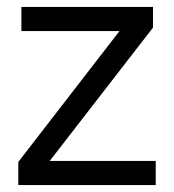

<svg xmlns="http://www.w3.org/2000/svg" viewBox="-20 -536 504 556"><path d="M33 0V-67L326 -446H42V-516H423V-456L124 -70H431V0Z"/></svg>

Font: IBM Plex Sans Hebrew
Style: Regular
Weight: 400
Designer: Mike Abbink, Paul van der Laan, Pieter van Rosmalen, Yanek Iontef
Foundry: Bold Monday
Version: Version 1.2